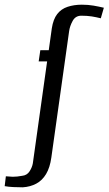

<svg xmlns="http://www.w3.org/2000/svg" viewBox="-109 -654 463 819"><path d="M-12 145Q-31 145 -52 144Q-73 143 -89 140L-84 98L-55 100Q-46 100 -35.5 99Q-25 98 -15 96Q6 94 17 77Q28 60 31 43L92 -392H56L63 -440H99L112 -533Q118 -572 135 -594Q152 -616 179.5 -625Q207 -634 240 -634Q267 -634 290 -630Q313 -626 334 -621L321 -576Q301 -581 282 -584Q263 -587 238 -587Q213 -587 201 -565Q189 -543 186 -522L110 18Q104 61 87.5 88.5Q71 116 45.5 129.5Q20 143 -12 145Z"/></svg>

Font: Alumni Sans Medium
Style: Italic
Weight: 500
Italic angle: -8°
Designer: Robert E. Leuschke
Foundry: Robert E. Leuschke
Version: Version 1.016